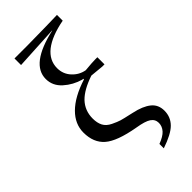

<svg xmlns="http://www.w3.org/2000/svg" viewBox="-273 -756 991 991"><g transform="rotate(-45 222.5 -260.5)"><path d="M239 -370H233Q180 -385 140.5 -420.5Q101 -456 101 -506Q101 -614 301 -659V-660L62 -647V-695H155Q327 -697 376 -699V-657Q281 -639 231 -600Q182 -561 182 -504Q182 -461 210.5 -430Q239 -399 279 -392Q332 -397 353 -397H369V-345H353L280 -352Q203 -326 166 -288Q128 -248 128 -190Q128 -158 139.5 -136Q151 -114 179 -100.5Q207 -87 224 -82Q241 -77 282 -68Q291 -66 295 -65Q356 -52 388 -26Q419 -1 419 43Q419 89 387 121Q356 152 279 178V146Q319 131 336 112Q354 92 354 67Q354 41 332 26Q310 11 254 2Q135 -19 89 -59Q43 -99 43 -173Q43 -235 92 -284Q142 -334 239 -365Z"/></g></svg>

Font: Libra Serif Modern
Style: Regular
Weight: 400
Designer: Stefan Peev, Context Ltd
Foundry: Stefan Peev, Context Ltd
Version: Version 1.000